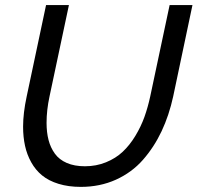

<svg xmlns="http://www.w3.org/2000/svg" viewBox="-20 -730 777 755"><path d="M70.8 -231.9Q70.8 -285.2 85 -351.1L161.1 -710H251L174.8 -351.1Q163.1 -296.9 163.1 -247.1Q163.1 -209.5 170.9 -179.4Q178.7 -149.4 195.8 -125.7Q212.9 -102.1 242.9 -89.1Q272.9 -76.2 314 -76.2Q358.4 -76.2 396.7 -91.8Q435.1 -107.4 462.6 -133.3Q490.2 -159.2 512.2 -195.6Q534.2 -231.9 547.9 -270Q561.5 -308.1 570.8 -351.1L647 -710H736.8L661.1 -351.1Q645 -276.9 615.5 -214.1Q585.9 -151.4 542.2 -101.6Q498.5 -51.8 435.8 -23.4Q373 4.9 297.9 4.9Q249 4.9 210.2 -7.1Q171.4 -19 145.5 -40.3Q119.6 -61.5 102.8 -91.8Q85.9 -122.1 78.4 -156.7Q70.8 -191.4 70.8 -231.9Z"/></svg>

Font: Rawline Medium
Style: Italic
Weight: 500
Italic angle: -12°
Designer: Matt McInerney, Pablo Impallari, Rodrigo Fuenzalida
Foundry: Matt McInerney, Pablo Impallari, Rodrigo Fuenzalida
Version: Version 4.020;PS 004.020;hotconv 1.0.88;makeotf.lib2.5.64775